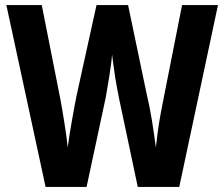

<svg xmlns="http://www.w3.org/2000/svg" viewBox="-20 -734 881 754"><path d="M836 -714 684 0H521L447 -350Q444 -366 440 -386.5Q436 -407 432.5 -429.5Q429 -452 426 -475Q423 -498 420 -520Q419 -503 416 -481Q413 -459 409.5 -436Q406 -413 402 -391Q398 -369 395 -350L320 0H159L5 -714H144L217 -345Q221 -325 225 -300.5Q229 -276 233 -250.5Q237 -225 240.5 -200.5Q244 -176 246 -155Q249 -180 253.5 -208Q258 -236 263 -263.5Q268 -291 272.5 -316Q277 -341 281 -360L359 -714H483L557 -360Q562 -340 567 -315Q572 -290 576.5 -262Q581 -234 585 -206.5Q589 -179 592 -155Q595 -183 599.5 -216Q604 -249 610 -282.5Q616 -316 622 -345L695 -714Z"/></svg>

Font: Noto Sans Khmer Condensed
Style: Bold
Weight: 700
Width: 3
Designer: Danh Hong and the Monotype Design Team
Foundry: Monotype Imaging Inc.
Version: Version 2.004